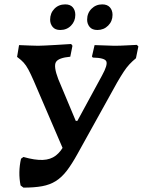

<svg xmlns="http://www.w3.org/2000/svg" viewBox="-20 -849 652 877"><path d="M284 -131 134 -480Q120 -512 109.5 -531.5Q99 -551 88 -563Q77 -575 62 -586L58 -589L67 -643Q93 -642 116.5 -641Q140 -640 154 -640Q166 -640 184.5 -641Q203 -642 232 -643.5Q261 -645 305 -648L311 -640L301 -590Q247 -585 235.5 -565.5Q224 -546 246 -488L326 -297H371ZM74 -2Q68 -32 68.5 -62.5Q69 -93 76 -124L87 -132Q140 -117 175.5 -118.5Q211 -120 235 -138.5Q259 -157 277 -193L446 -504Q473 -553 465.5 -569Q458 -585 404 -586L400 -591L412 -643L501 -640Q530 -640 554 -641.5Q578 -643 605 -644L612 -637L601 -583Q584 -569 571 -555Q558 -541 545.5 -522Q533 -503 516 -474L334 -146Q308 -99 285 -69Q262 -39 235 -22Q208 -5 172.5 1.5Q137 8 87 8ZM425 -712Q401 -712 389.5 -726Q378 -740 378 -759Q378 -789 398 -809Q418 -829 447 -829Q470 -829 482 -815.5Q494 -802 494 -781Q494 -752 474 -732Q454 -712 425 -712ZM255 -712Q232 -712 220.5 -726Q209 -740 209 -759Q209 -789 228.5 -809Q248 -829 278 -829Q301 -829 312.5 -815.5Q324 -802 324 -781Q324 -752 304.5 -732Q285 -712 255 -712Z"/></svg>

Font: Alegreya SemiBold
Style: Italic
Weight: 600
Italic angle: -7°
Designer: Juan Pablo del Peral
Foundry: Huerta Tipografica
Version: Version 2.009